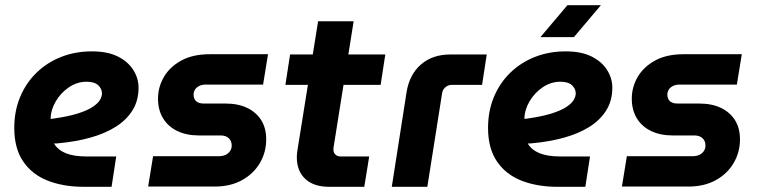

<svg xmlns="http://www.w3.org/2000/svg" viewBox="-20 -720 2929 740"><path d="M303 0Q225 0 164.5 -23.5Q104 -47 69.5 -97.5Q35 -148 35 -227Q35 -292 57.5 -346Q80 -400 120.5 -439.5Q161 -479 215.5 -500.5Q270 -522 334 -522Q395 -522 434.5 -502Q474 -482 494 -450Q514 -418 514 -382Q514 -332 490.5 -294.5Q467 -257 425.5 -231Q384 -205 328 -189.5Q272 -174 207 -168Q200 -167 196 -167Q192 -167 188 -167Q203 -142 233.5 -129.5Q264 -117 313 -117H428L410 0ZM175 -262Q177 -262 179.5 -262Q182 -262 186 -263Q243 -271 279.5 -282.5Q316 -294 336.5 -307.5Q357 -321 365 -334.5Q373 -348 373 -360Q373 -378 358.5 -391.5Q344 -405 314 -405Q277 -405 245.5 -383.5Q214 -362 195 -329.5Q176 -297 175 -264Q175 -263 175 -263Q175 -263 175 -262Z M551 -1 570 -118H823Q838 -118 849 -123Q860 -128 866.5 -137.5Q873 -147 873 -159Q873 -177 861.5 -187.5Q850 -198 830 -198H746Q699 -198 663.5 -215Q628 -232 608.5 -264Q589 -296 589 -340Q589 -384 611.5 -423Q634 -462 678.5 -486.5Q723 -511 788 -511H1013L994 -394H773Q759 -394 748.5 -389Q738 -384 732.5 -376Q727 -368 726 -357Q726 -339 736 -330Q746 -321 765 -321H848Q898 -321 933 -304Q968 -287 987 -256.5Q1006 -226 1006 -183Q1006 -133 981.5 -91.5Q957 -50 912.5 -25.5Q868 -1 808 -1Z M1249 0Q1189 0 1156.5 -30.5Q1124 -61 1124 -114Q1124 -129 1127 -145L1206 -638H1343L1268 -167Q1265 -151 1265 -144Q1265 -132 1272.5 -124.5Q1280 -117 1292 -117H1403L1384 0ZM1080 -393 1098 -510H1465L1447 -393Z M1490 0 1547 -365Q1558 -433 1602.5 -471.5Q1647 -510 1715 -510H1856L1838 -393H1721Q1708 -393 1697 -384Q1686 -375 1684 -361L1627 0Z M2129 0Q2051 0 1990.5 -23.5Q1930 -47 1895.5 -97.5Q1861 -148 1861 -227Q1861 -292 1883.5 -346Q1906 -400 1946.5 -439.5Q1987 -479 2041.5 -500.5Q2096 -522 2160 -522Q2221 -522 2260.5 -502Q2300 -482 2320 -450Q2340 -418 2340 -382Q2340 -332 2316.5 -294.5Q2293 -257 2251.5 -231Q2210 -205 2154 -189.5Q2098 -174 2033 -168Q2026 -167 2022 -167Q2018 -167 2014 -167Q2029 -142 2059.5 -129.5Q2090 -117 2139 -117H2254L2236 0ZM2001 -262Q2003 -262 2005.5 -262Q2008 -262 2012 -263Q2069 -271 2105.5 -282.5Q2142 -294 2162.5 -307.5Q2183 -321 2191 -334.5Q2199 -348 2199 -360Q2199 -378 2184.5 -391.5Q2170 -405 2140 -405Q2103 -405 2071.5 -383.5Q2040 -362 2021 -329.5Q2002 -297 2001 -264Q2001 -263 2001 -263Q2001 -263 2001 -262ZM2063 -577 2167 -700H2296L2192 -577Z M2377 -1 2396 -118H2649Q2664 -118 2675 -123Q2686 -128 2692.5 -137.5Q2699 -147 2699 -159Q2699 -177 2687.5 -187.5Q2676 -198 2656 -198H2572Q2525 -198 2489.5 -215Q2454 -232 2434.5 -264Q2415 -296 2415 -340Q2415 -384 2437.5 -423Q2460 -462 2504.5 -486.5Q2549 -511 2614 -511H2839L2820 -394H2599Q2585 -394 2574.5 -389Q2564 -384 2558.5 -376Q2553 -368 2552 -357Q2552 -339 2562 -330Q2572 -321 2591 -321H2674Q2724 -321 2759 -304Q2794 -287 2813 -256.5Q2832 -226 2832 -183Q2832 -133 2807.5 -91.5Q2783 -50 2738.5 -25.5Q2694 -1 2634 -1Z"/></svg>

Font: MuseoModerno Thin SemiBold
Style: Italic
Weight: 600
Italic angle: -9°
Version: Version 1.003